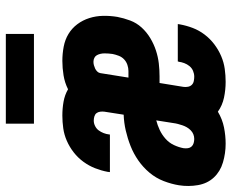

<svg xmlns="http://www.w3.org/2000/svg" viewBox="-88 -680 775 642"><g transform="rotate(-90 299.0 -359.5)"><path d="M139 8Q107 8 76.5 -1Q46 -10 26 -31.5Q6 -53 0.5 -84.5Q-5 -116 0 -148Q4 -173 14 -199Q24 -225 42 -246.5Q60 -268 83 -284Q106 -300 131.5 -310Q157 -320 183 -326Q209 -332 236 -333L246 -397Q247 -404 246 -411.5Q245 -419 241 -424Q237 -429 230 -431Q223 -433 216 -433Q207 -433 198 -428.5Q189 -424 183.5 -416.5Q178 -409 174.5 -400Q171 -391 170 -382Q170 -381 170 -380.5Q170 -380 169 -379H44Q44 -381 44.5 -383Q45 -385 45 -387Q49 -408 57 -428.5Q65 -449 78.5 -467.5Q92 -486 110 -500Q128 -514 148.5 -523Q169 -532 190.5 -535Q212 -538 233 -538Q257 -538 279.5 -534Q302 -530 321 -519Q343 -530 367.5 -534Q392 -538 416 -538Q440 -538 463.5 -533.5Q487 -529 506 -517.5Q525 -506 538.5 -488Q552 -470 559 -448Q566 -426 566.5 -402Q567 -378 563 -354Q559 -333 551 -311.5Q543 -290 527.5 -273Q512 -256 492 -244Q472 -232 450.5 -225Q429 -218 407.5 -215.5Q386 -213 364 -213H342L329 -133Q328 -125 329.5 -117.5Q331 -110 336 -105Q341 -100 348.5 -98.5Q356 -97 363 -97Q373 -97 382.5 -101Q392 -105 398.5 -113Q405 -121 408.5 -130.5Q412 -140 413 -149Q414 -150 414 -150.5Q414 -151 414 -152H539Q539 -150 538.5 -148Q538 -146 538 -145Q534 -123 526 -102Q518 -81 504 -62.5Q490 -44 471.5 -30Q453 -16 432 -7Q411 2 389 5Q367 8 346 8Q319 8 293 2.5Q267 -3 246 -18Q221 -3 193.5 2.5Q166 8 139 8ZM360 -317H382Q392 -317 402.5 -320.5Q413 -324 421 -331.5Q429 -339 433 -349.5Q437 -360 439 -370Q440 -377 440.5 -383.5Q441 -390 441 -397Q441 -404 439.5 -410.5Q438 -417 435 -422.5Q432 -428 426 -431Q420 -434 413 -434Q407 -434 401.5 -432.5Q396 -431 390.5 -428.5Q385 -426 380.5 -421.5Q376 -417 375 -411ZM155 -97Q163 -97 170.5 -100Q178 -103 184 -109Q190 -115 194 -122Q198 -129 200.5 -136.5Q203 -144 205 -151.5Q207 -159 208 -167L217 -224Q201 -220 185 -212.5Q169 -205 155.5 -193Q142 -181 134.5 -165Q127 -149 124 -133Q123 -125 124 -118Q125 -111 129.5 -106Q134 -101 141 -99Q148 -97 155 -97ZM206 -633V-727H506V-633Z"/></g></svg>

Font: Iosevka Curly XBdEx
Style: Italic
Weight: 800
Width: 7
Italic angle: -9°
Monospace: yes
Designer: Belleve Invis
Foundry: Belleve Invis
Version: Version 11.1.0; ttfautohint (v1.8.3)